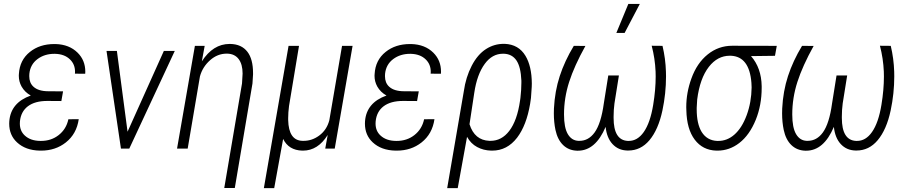

<svg xmlns="http://www.w3.org/2000/svg" viewBox="-20 -764 4682 987"><path d="M27.8 -140.6Q35.2 -236.3 138.2 -272.9Q107.4 -290 90.8 -319.3Q76.7 -344.7 76.7 -374.5Q76.7 -378.9 77.1 -383.3Q81.1 -455.1 133.8 -497.1Q184.1 -537.6 258.8 -537.6Q262.2 -537.6 265.6 -537.6Q335.9 -535.6 378.9 -493.2Q418.5 -454.1 418.5 -395.5Q418.5 -390.1 418 -384.8L365.2 -385.3Q365.7 -389.6 365.7 -393.6Q366.2 -433.1 339.8 -458.5Q311.5 -486.3 262.7 -487.3Q260.7 -487.3 259.3 -487.3Q209 -487.3 172.9 -460.4Q135.7 -432.6 130.9 -384.8Q130.4 -378.4 130.4 -372.6Q130.4 -337.9 151.9 -318.4Q177.2 -294.9 229 -294.9L304.2 -294.4L295.4 -244.6L223.1 -245.1Q159.7 -245.1 123.5 -217.8Q87.4 -190.4 82.5 -140.1Q82 -134.3 82 -128.9Q82 -90.8 107.4 -67.4Q136.7 -40 187.5 -39.6Q189 -39.6 190.9 -39.6Q243.2 -39.6 281.2 -69.3Q320.8 -100.1 331.5 -150.9L384.8 -151.4Q374 -75.7 318.4 -31.7Q265.1 10.3 191.4 10.3Q188 10.3 184.6 10.3Q111.3 8.8 67.4 -32.2Q27.3 -69.3 27.3 -128.4Q27.3 -134.8 27.8 -140.6Z M581.1 -500.5 635.7 -86.9 821.8 -501V-502H822.8H876H878.4L645 -1V0H644H603H602.1L601.6 -1L527.8 -500.5V-502H529.3H580.1H581.1Z M1032.2 -528.3 1017.6 -448.7Q1075.2 -538.1 1160.2 -538.1Q1162.1 -538.1 1163.6 -538.1Q1221.7 -537.1 1252 -497.6Q1280.8 -460 1280.8 -388.2Q1280.8 -384.8 1280.8 -381.3L1277.8 -334.5L1187 202.6H1132.8L1224.1 -335L1227.1 -385.7Q1227.1 -433.6 1206.8 -460.4Q1186.5 -487.3 1147.9 -488.3Q1146.5 -488.3 1145.5 -488.3Q1098.1 -488.3 1060.1 -454.6Q1021 -419.9 1007.8 -371.1L944.8 0H890.1L981.9 -528.3Z M1517.1 -528.3 1465.8 -219.2Q1461.4 -185.5 1461.4 -157.2Q1461.4 -151.9 1461.4 -147Q1463.9 -41.5 1535.2 -40Q1538.1 -40 1541 -40Q1584 -40 1620.6 -66.9Q1659.7 -95.7 1672.9 -145.5L1738.3 -528.3H1792.5L1700.7 0H1651.9L1664.6 -70.3Q1614.3 10.3 1537.6 10.3Q1535.6 10.3 1533.7 10.3Q1463.9 8.3 1435.5 -49.8L1389.6 203.1H1336.4L1463.4 -528.3Z M1856.4 -140.6Q1863.8 -236.3 1966.8 -272.9Q1936 -290 1919.4 -319.3Q1905.3 -344.7 1905.3 -374.5Q1905.3 -378.9 1905.8 -383.3Q1909.7 -455.1 1962.4 -497.1Q2012.7 -537.6 2087.4 -537.6Q2090.8 -537.6 2094.2 -537.6Q2164.6 -535.6 2207.5 -493.2Q2247.1 -454.1 2247.1 -395.5Q2247.1 -390.1 2246.6 -384.8L2193.8 -385.3Q2194.3 -389.6 2194.3 -393.6Q2194.8 -433.1 2168.5 -458.5Q2140.1 -486.3 2091.3 -487.3Q2089.4 -487.3 2087.9 -487.3Q2037.6 -487.3 2001.5 -460.4Q1964.4 -432.6 1959.5 -384.8Q1959 -378.4 1959 -372.6Q1959 -337.9 1980.5 -318.4Q2005.9 -294.9 2057.6 -294.9L2132.8 -294.4L2124 -244.6L2051.8 -245.1Q1988.3 -245.1 1952.1 -217.8Q1916 -190.4 1911.1 -140.1Q1910.6 -134.3 1910.6 -128.9Q1910.6 -90.8 1936 -67.4Q1965.3 -40 2016.1 -39.6Q2017.6 -39.6 2019.5 -39.6Q2071.8 -39.6 2109.9 -69.3Q2149.4 -100.1 2160.2 -150.9L2213.4 -151.4Q2202.6 -75.7 2147 -31.7Q2093.8 10.3 2020 10.3Q2016.6 10.3 2013.2 10.3Q1939.9 8.8 1896 -32.2Q1856 -69.3 1856 -128.4Q1856 -134.8 1856.4 -140.6Z M2393.6 -125.5Q2419.4 -43 2496.1 -40Q2498.5 -40 2501.5 -40Q2558.6 -40 2597.7 -90.8Q2638.7 -144 2653.3 -246.6L2655.3 -260.3Q2660.2 -303.2 2660.2 -338.4Q2660.2 -344.2 2660.2 -349.6Q2657.2 -420.4 2634.8 -453.4Q2612.3 -486.3 2570.3 -487.8Q2567.9 -487.8 2565.4 -487.8Q2510.3 -487.8 2472.2 -436Q2432.1 -381.8 2418 -286.6ZM2364.3 -294.9Q2374.5 -367.2 2404.8 -425.8Q2435.1 -484.4 2479 -512.2Q2520.5 -538.6 2569.3 -538.6Q2571.8 -538.6 2574.7 -538.6Q2646 -535.6 2681.2 -477.1Q2713.4 -423.8 2713.9 -334.5Q2713.9 -325.7 2713.4 -316.9L2709.5 -260.3L2705.1 -230Q2686.5 -119.6 2638.2 -56.2Q2586.9 10.3 2510.3 10.3Q2507.3 10.3 2504.9 10.3Q2465.3 9.3 2432.9 -8.1Q2400.4 -25.4 2380.9 -60.5L2333 203.1H2278.8Z M2989.3 -527.8Q2932.1 -424.8 2905.8 -342.8Q2879.4 -260.7 2879.4 -175.8Q2879.4 -107.9 2898.9 -74.7Q2918.5 -41.5 2953.1 -40Q2956.1 -40 2959 -40Q3005.4 -40 3036.6 -83Q3069.8 -128.9 3084 -232.4L3106.9 -376H3161.6L3138.7 -232.4Q3134.3 -199.2 3134.3 -164.6Q3134.3 -161.1 3134.3 -157.7Q3134.3 -43 3207.5 -39.6Q3209.5 -39.6 3211.4 -39.6Q3256.8 -39.1 3289.1 -85Q3322.8 -132.8 3337.9 -225.6Q3350.6 -303.2 3350.6 -370.6Q3350.6 -383.8 3350.1 -396Q3347.2 -463.4 3330.1 -528.8L3385.7 -528.3Q3401.4 -462.4 3403.3 -396Q3403.8 -383.8 3403.8 -371.6Q3403.8 -283.7 3385.3 -196.3Q3364.3 -97.7 3318.4 -43Q3273.9 9.8 3209.5 9.8Q3207 9.8 3205.1 9.8Q3158.7 8.8 3128.9 -23.2Q3099.1 -55.2 3093.3 -111.8Q3041.5 10.7 2950.7 10.7Q2948.7 10.7 2946.3 10.7Q2903.3 9.3 2874.8 -18.3Q2846.2 -45.9 2835.4 -96.2Q2827.1 -135.7 2827.1 -181.2Q2827.1 -193.4 2827.6 -206.1Q2832 -294.9 2857.4 -372.8Q2882.8 -450.7 2929.7 -528.3ZM3210 -743.7H3269L3190.9 -594.7H3148.4Z M3564 -252.4 3561.5 -210Q3561.5 -206.1 3561.5 -201.7Q3561.5 -127.9 3586.9 -85.9Q3614.3 -42 3666 -39.6Q3668.5 -39.6 3671.4 -39.6Q3717.3 -39.1 3754.4 -71.3Q3793.9 -105.5 3818.4 -171.9Q3842.8 -238.3 3843.8 -314.5L3842.8 -337.9Q3832.5 -473.6 3736.8 -477.5Q3734.4 -477.5 3731.4 -477.5Q3668.5 -477.5 3624 -420.4Q3577.6 -360.8 3564 -252.4ZM3963.9 -477.1 3840.8 -475.6Q3894 -414.6 3895.5 -320.8Q3895.5 -316.9 3895.5 -312.5Q3895.5 -223.6 3865.2 -148.4Q3833 -69.3 3780.3 -28.8Q3729.5 10.3 3668.5 10.3Q3665.5 10.3 3662.6 10.3Q3592.3 8.3 3551.3 -46.1Q3510.3 -100.6 3508.3 -197.3Q3507.8 -205.1 3507.8 -212.9Q3507.8 -288.1 3534.2 -360.4Q3562.5 -439.5 3617.9 -484.1Q3673.3 -528.8 3744.1 -528.8L3973.1 -528.3Z M4162.6 -527.8Q4105.5 -424.8 4079.1 -342.8Q4052.7 -260.7 4052.7 -175.8Q4052.7 -107.9 4072.3 -74.7Q4091.8 -41.5 4126.5 -40Q4129.4 -40 4132.3 -40Q4178.7 -40 4210 -83Q4243.2 -128.9 4257.3 -232.4L4280.3 -376H4335L4312 -232.4Q4307.6 -199.2 4307.6 -164.6Q4307.6 -161.1 4307.6 -157.7Q4307.6 -43 4380.9 -39.6Q4382.8 -39.6 4384.8 -39.6Q4430.2 -39.1 4462.4 -85Q4496.1 -132.8 4511.2 -225.6Q4523.9 -303.2 4523.9 -370.6Q4523.9 -383.8 4523.4 -396Q4520.5 -463.4 4503.4 -528.8L4559.1 -528.3Q4574.7 -462.4 4576.7 -396Q4577.1 -383.8 4577.1 -371.6Q4577.1 -283.7 4558.6 -196.3Q4537.6 -97.7 4491.7 -43Q4447.3 9.8 4382.8 9.8Q4380.4 9.8 4378.4 9.8Q4332 8.8 4302.2 -23.2Q4272.5 -55.2 4266.6 -111.8Q4214.8 10.7 4124 10.7Q4122.1 10.7 4119.6 10.7Q4076.7 9.3 4048.1 -18.3Q4019.5 -45.9 4008.8 -96.2Q4000.5 -135.7 4000.5 -181.2Q4000.5 -193.4 4001 -206.1Q4005.4 -294.9 4030.8 -372.8Q4056.2 -450.7 4103 -528.3Z"/></svg>

Font: MAUL Condensed Light Italic
Style: Light Italic
Weight: 300
Italic angle: -12°
Designer: MAUL
Version: Version 1.0; 2020; ttfautohint (v1.8.3)